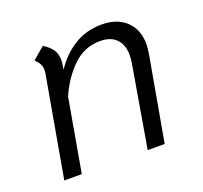

<svg xmlns="http://www.w3.org/2000/svg" viewBox="-91 -585 728 690"><g transform="rotate(-20 272.5 -240.5)"><path d="M489 -359Q489 -347 485 -321L428 0H363L416 -311Q419 -328 419 -343Q419 -383 397.5 -405Q376 -427 336 -427Q275 -427 231 -384Q187 -341 160 -279L111 0H44L112 -385Q113 -390 113 -398Q113 -410 108 -420Q103 -430 91 -442L137 -481Q161 -466 171.5 -450Q182 -434 182 -411Q182 -400 179 -383L178 -375Q209 -423 255.5 -452Q302 -481 361 -481Q420 -481 454.5 -448.5Q489 -416 489 -359Z"/></g></svg>

Font: KoHo
Style: Italic
Weight: 400
Italic angle: -10°
Designer: Cadson Demak & Katatrad Team
Foundry: Cadson Demak Co.,Ltd.
Version: Version 1.000